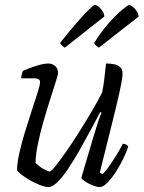

<svg xmlns="http://www.w3.org/2000/svg" viewBox="-20 -757 581 777"><path d="M176 0Q163 0 142 -8Q121 -16 100.5 -28Q80 -40 65.5 -51.5Q51 -63 49 -69Q49 -96 58 -136.5Q67 -177 81 -223Q95 -269 109 -311Q123 -353 132.5 -383.5Q142 -414 142 -424Q142 -433 136 -436.5Q130 -440 119 -440H66Q66 -447 68 -456Q70 -465 72 -470Q95 -480 114 -486.5Q133 -493 148.5 -496.5Q164 -500 175 -500Q192 -500 203.5 -489.5Q215 -479 215 -462Q215 -455 205.5 -425.5Q196 -396 182.5 -353.5Q169 -311 155.5 -264Q142 -217 133 -173Q124 -129 124 -98Q137 -84 155.5 -73.5Q174 -63 181 -63Q187 -63 205 -85.5Q223 -108 248.5 -144.5Q274 -181 301 -224Q328 -267 352.5 -308.5Q377 -350 393 -382Q398 -403 402 -436.5Q406 -470 409 -500Q426 -500 441.5 -497Q457 -494 466.5 -485Q476 -476 476 -459Q476 -440 463.5 -383.5Q451 -327 430 -243.5Q409 -160 384 -59L395 -52Q404 -60 419.5 -81.5Q435 -103 451 -129Q467 -155 477 -175Q485 -175 490.5 -172Q496 -169 499 -164Q492 -142 478.5 -114Q465 -86 448 -60Q431 -34 414 -17Q397 0 383 0Q373 0 356 -6.5Q339 -13 325.5 -22Q312 -31 309 -37L360 -210Q370 -242 377.5 -265.5Q385 -289 391 -301L386 -304Q368 -270 346 -229Q324 -188 301 -147.5Q278 -107 255.5 -73.5Q233 -40 212.5 -20Q192 0 176 0ZM380 -564Q376 -567 369.5 -572Q363 -577 361 -583Q390 -630 421 -664.5Q452 -699 475 -718Q498 -737 503 -737Q508 -737 516.5 -730.5Q525 -724 532.5 -713Q540 -702 541 -690ZM242 -564Q235 -568 229.5 -574.5Q224 -581 223 -583Q260 -630 290 -664.5Q320 -699 339.5 -718Q359 -737 364 -737Q370 -737 379 -730Q388 -723 395 -712Q402 -701 402 -690Z"/></svg>

Font: Texturina Medium 12pt Thin
Style: Italic
Weight: 250
Italic angle: -11°
Version: Version 1.002